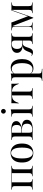

<svg xmlns="http://www.w3.org/2000/svg" viewBox="1414 -2066 838 3707"><g transform="rotate(-90 1833.5 -212.0)"><path d="M381.5 -2.4Q355.6 -2.4 332.7 -1.6Q309.7 -0.8 284.7 0V-8.9L292.7 -9.7Q321.8 -12.1 333.5 -25.4Q345.2 -38.7 345.2 -69.4V-410.5H381.5Q410.5 -410.5 435.1 -411.3Q459.7 -412.1 486.3 -412.9V-404L472.6 -402.4Q442.7 -400 430.2 -387.5Q417.7 -375 417.7 -343.5V-69.4Q417.7 -38.7 430.2 -25.8Q442.7 -12.9 472.6 -10.5L486.3 -8.9V0Q459.7 -0.8 435.1 -1.6Q410.5 -2.4 381.5 -2.4ZM130.6 -2.4Q101.6 -2.4 77 -1.6Q52.4 -0.8 25.8 0V-8.9L39.5 -10.5Q70.2 -12.9 82.3 -25.8Q94.4 -38.7 94.4 -69.4V-343.5Q94.4 -375 82.3 -387.5Q70.2 -400 39.5 -402.4L25.8 -404V-412.9Q52.4 -412.1 77 -411.3Q101.6 -410.5 130.6 -410.5H166.9V-69.4Q166.9 -38.7 178.6 -25.4Q190.3 -12.1 219.4 -9.7L228.2 -8.9V0Q202.4 -0.8 179.4 -1.6Q156.5 -2.4 130.6 -2.4ZM150 -402.4V-410.5H362.9V-402.4Z M733.1 11.3Q682.3 11.3 640.7 -11.3Q599.2 -33.9 574.6 -81.9Q550 -129.8 550 -207.3Q550 -284.7 574.6 -333.1Q599.2 -381.5 641.1 -404Q683.1 -426.6 733.9 -426.6Q785.5 -426.6 826.2 -404Q866.9 -381.5 891.5 -333.1Q916.1 -284.7 916.1 -207.3Q916.1 -129.8 891.5 -81.9Q866.9 -33.9 825.8 -11.3Q784.7 11.3 733.1 11.3ZM733.9 2.4Q779 2.4 808.5 -46Q837.9 -94.4 837.9 -207.3Q837.9 -319.4 808.5 -368.5Q779 -417.7 733.9 -417.7Q687.1 -417.7 657.7 -368.5Q628.2 -319.4 628.2 -207.3Q628.2 -94.4 657.7 -46Q687.1 2.4 733.9 2.4Z M1088.7 -2.4Q1059.7 -2.4 1035.1 -1.6Q1010.5 -0.8 983.9 0V-8.9L997.6 -10.5Q1028.2 -12.9 1040.3 -25.8Q1052.4 -38.7 1052.4 -69.4V-343.5Q1052.4 -375 1040.3 -387.5Q1028.2 -400 997.6 -402.4L983.9 -404V-412.9Q1010.5 -412.1 1035.1 -411.3Q1059.7 -410.5 1088.7 -410.5H1086.3Q1113.7 -410.5 1141.9 -411.7Q1170.2 -412.9 1191.9 -412.9Q1271 -412.9 1310.1 -388.7Q1349.2 -364.5 1349.2 -316.1Q1349.2 -275 1311.3 -248Q1273.4 -221 1213.7 -214.5V-212.9Q1294.4 -212.1 1334.7 -186.7Q1375 -161.3 1375 -111.3Q1375 -58.1 1327.8 -29Q1280.6 0 1194.4 0Q1170.2 0 1144.4 -1.2Q1118.5 -2.4 1089.5 -2.4ZM1125 -67.7Q1125 -43.5 1129.4 -30.6Q1133.9 -17.7 1147.2 -13.7Q1160.5 -9.7 1187.1 -9.7Q1243.5 -9.7 1271.4 -35.1Q1299.2 -60.5 1299.2 -110.5Q1299.2 -159.7 1273.8 -183.5Q1248.4 -207.3 1197.6 -207.3H1100.8V-216.1H1171Q1227.4 -216.1 1251.2 -237.5Q1275 -258.9 1275 -308.1Q1275 -358.1 1253.2 -380.2Q1231.5 -402.4 1185.5 -402.4H1122.6L1125 -404Z M1503.2 -206.5V-345.2Q1503.2 -375.8 1491.5 -388.3Q1479.8 -400.8 1447.6 -404L1435.5 -405.6V-414.5Q1452.4 -413.7 1463.3 -413.3Q1474.2 -412.9 1484.7 -412.9Q1511.3 -412.9 1534.7 -415.7Q1558.1 -418.5 1575.8 -424.2V-414.5V-206.5ZM1539.5 -2.4Q1511.3 -2.4 1486.7 -1.6Q1462.1 -0.8 1435.5 0V-8.9L1449.2 -10.5Q1479 -12.9 1491.1 -25.8Q1503.2 -38.7 1503.2 -69.4V-206.5H1575.8V-69.4Q1575.8 -38.7 1587.9 -25.8Q1600 -12.9 1630.6 -10.5L1644.4 -8.9V0Q1617.7 -0.8 1592.7 -1.6Q1567.7 -2.4 1539.5 -2.4ZM1539.5 -519.4Q1521 -519.4 1507.3 -533.1Q1493.5 -546.8 1493.5 -566.1Q1493.5 -584.7 1506.9 -598Q1520.2 -611.3 1539.5 -611.3Q1558.1 -611.3 1571.4 -597.6Q1584.7 -583.9 1584.7 -565.3Q1584.7 -546.8 1571.4 -533.1Q1558.1 -519.4 1539.5 -519.4Z M1882.3 -2.4Q1854 -2.4 1829.4 -1.6Q1804.8 -0.8 1778.2 0V-8.9L1791.9 -10.5Q1821.8 -12.9 1833.9 -25.8Q1846 -38.7 1846 -69.4V-206.5H1918.5V-69.4Q1918.5 -38.7 1930.6 -25.8Q1942.7 -12.9 1973.4 -10.5L1987.1 -8.9V0Q1960.5 -0.8 1935.5 -1.6Q1910.5 -2.4 1882.3 -2.4ZM1871 -401.6Q1821 -401.6 1789.5 -390.7Q1758.1 -379.8 1737.5 -352Q1716.9 -324.2 1699.2 -271H1690.3Q1693.5 -308.1 1694.8 -342.7Q1696 -377.4 1695.2 -412.1Q1715.3 -411.3 1736.3 -410.9Q1757.3 -410.5 1777.4 -410.5H1871H1893.5H1987.9Q2008.1 -410.5 2029 -410.9Q2050 -411.3 2070.2 -412.1Q2069.4 -377.4 2070.6 -342.3Q2071.8 -307.3 2075 -271H2066.1Q2048.4 -323.4 2027.8 -351.6Q2007.3 -379.8 1975.8 -390.7Q1944.4 -401.6 1893.5 -401.6ZM1846 -206.5V-404.8H1918.5V-206.5Z M2231.5 183.9Q2203.2 183.9 2178.6 184.7Q2154 185.5 2127.4 186.3V177.4L2141.1 175.8Q2171 173.4 2183.1 160.5Q2195.2 147.6 2195.2 116.9V-206.5H2267.7V116.9Q2267.7 137.9 2273 150Q2278.2 162.1 2290.7 167.7Q2303.2 173.4 2324.2 175L2358.9 177.4V186.3Q2337.9 185.5 2317.3 185.1Q2296.8 184.7 2275.8 184.3Q2254.8 183.9 2231.5 183.9ZM2385.5 -424.2Q2436.3 -424.2 2472.2 -398.4Q2508.1 -372.6 2527.4 -323.8Q2546.8 -275 2546.8 -206.5Q2546.8 -137.9 2525.4 -88.3Q2504 -38.7 2464.1 -12.5Q2424.2 13.7 2368.5 13.7Q2323.4 13.7 2294.4 -8.5Q2265.3 -30.6 2259.7 -52.4L2262.9 -57.3Q2268.5 -37.1 2292.3 -20.2Q2316.1 -3.2 2351.6 -3.2Q2407.3 -3.2 2437.9 -56.5Q2468.5 -109.7 2468.5 -206.5Q2468.5 -300.8 2439.5 -352.8Q2410.5 -404.8 2357.3 -404.8Q2321 -404.8 2296 -385.5Q2271 -366.1 2258.9 -336.3L2255.6 -341.1Q2267.7 -375.8 2301.2 -400Q2334.7 -424.2 2385.5 -424.2ZM2195.2 -206.5V-345.2Q2195.2 -375.8 2183.5 -388.3Q2171.8 -400.8 2139.5 -404L2127.4 -405.6V-414.5Q2144.4 -413.7 2155.2 -413.3Q2166.1 -412.9 2176.6 -412.9Q2203.2 -412.9 2226.6 -415.7Q2250 -418.5 2267.7 -424.2V-414.5V-206.5Z M2941.1 -2.4Q2912.9 -2.4 2888.3 -1.6Q2863.7 -0.8 2837.1 0V-8.9L2850.8 -10.5Q2880.6 -12.9 2892.7 -25.8Q2904.8 -38.7 2904.8 -69.4V-347.6Q2904.8 -377.4 2889.9 -391.5Q2875 -405.6 2842.7 -405.6Q2794.4 -405.6 2768.5 -379Q2742.7 -352.4 2742.7 -302.4Q2742.7 -252.4 2766.9 -227Q2791.1 -201.6 2837.9 -201.6H2923.4V-195.2H2813.7Q2745.2 -195.2 2706 -223.8Q2666.9 -252.4 2666.9 -303.2Q2666.9 -357.3 2710.5 -385.9Q2754 -414.5 2835.5 -414.5Q2857.3 -414.5 2883.9 -412.5Q2910.5 -410.5 2941.1 -410.5Q2969.4 -410.5 2994.4 -411.3Q3019.4 -412.1 3046 -412.9V-404L3032.3 -402.4Q3001.6 -400 2989.5 -387.5Q2977.4 -375 2977.4 -343.5V-69.4Q2977.4 -38.7 2989.5 -25.8Q3001.6 -12.9 3032.3 -10.5L3046 -8.9V0Q3019.4 -0.8 2994.4 -1.6Q2969.4 -2.4 2941.1 -2.4ZM2675.8 5.6Q2657.3 5.6 2641.5 -0.4Q2625.8 -6.5 2607.3 -19.4L2611.3 -26.6Q2626.6 -16.9 2637.9 -16.9Q2651.6 -16.9 2660.9 -26.6Q2670.2 -36.3 2679.8 -61.3L2695.2 -99.2Q2706.5 -128.2 2719.4 -147.2Q2732.3 -166.1 2750 -177Q2767.7 -187.9 2791.9 -192.3Q2816.1 -196.8 2850 -196.8H2919.4V-192.7H2860.5Q2839.5 -192.7 2825 -186.7Q2810.5 -180.6 2800 -166.1Q2789.5 -151.6 2780.6 -126.6L2756.5 -58.9Q2742.7 -24.2 2724.6 -9.3Q2706.5 5.6 2675.8 5.6Z M3181.5 -78.2Q3181.5 -40.3 3191.1 -27.4Q3200.8 -14.5 3237.1 -11.3L3253.2 -8.9V0Q3241.9 -0.8 3222.2 -1.6Q3202.4 -2.4 3177.4 -2.4Q3161.3 -2.4 3146.8 -2Q3132.3 -1.6 3120.2 -1.2Q3108.1 -0.8 3100 0V-8.9L3117.7 -10.5Q3141.1 -13.7 3152.8 -19.8Q3164.5 -25.8 3168.5 -39.1Q3172.6 -52.4 3172.6 -78.2V-334.7Q3172.6 -361.3 3168.5 -374.6Q3164.5 -387.9 3152.4 -394Q3140.3 -400 3116.1 -402.4L3100 -404V-412.9Q3110.5 -412.9 3125.8 -412.1Q3141.1 -411.3 3160.5 -410.9Q3179.8 -410.5 3201.6 -410.5H3206.5Q3218.5 -410.5 3229.8 -411.3Q3241.1 -412.1 3251.6 -413.7L3377.4 -83.9L3366.9 -72.6L3487.1 -412.9Q3497.6 -412.1 3508.5 -411.3Q3519.4 -410.5 3532.3 -410.5H3540.3Q3562.1 -410.5 3581.5 -410.9Q3600.8 -411.3 3615.7 -412.1Q3630.6 -412.9 3641.1 -412.9V-404L3625 -402.4Q3601.6 -400 3589.5 -394Q3577.4 -387.9 3573.4 -374.6Q3569.4 -361.3 3569.4 -334.7V-78.2Q3569.4 -52.4 3573.4 -38.7Q3577.4 -25 3589.5 -19.4Q3601.6 -13.7 3625 -10.5L3641.1 -8.9V0Q3630.6 -0.8 3615.7 -1.2Q3600.8 -1.6 3581.5 -2Q3562.1 -2.4 3540.3 -2.4H3533.1H3526.6Q3507.3 -2.4 3489.1 -2Q3471 -1.6 3457.3 -1.2Q3443.5 -0.8 3433.9 0V-8.9L3446 -10.5Q3478.2 -14.5 3487.5 -27Q3496.8 -39.5 3496.8 -78.2V-400.8H3491.9L3347.6 10.5H3338.7L3185.5 -387.9H3181.5Z"/></g></svg>

Font: Playfair 144pt SemiCondensed Light
Style: Regular
Weight: 300
Width: 4
Designer: Claus Eggers Sørensen
Foundry: Claus Eggers Sørensen
Version: Version 2.203